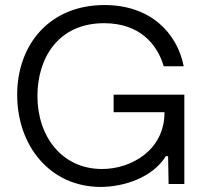

<svg xmlns="http://www.w3.org/2000/svg" viewBox="-20 -736 822 769"><path d="M383.3 12.7C475.6 12.7 591.8 -24.9 644 -110.4H653.3L655.3 1H718.3V-356.9H435.1V-286.6H638.7V-280.3C636.2 -134.8 506.3 -59.1 388.7 -59.1C228.5 -59.1 129.9 -189 129.9 -351.6C129.9 -500.5 210.9 -643.1 397 -643.1C538.1 -643.1 609.4 -560.5 635.7 -470.7H715.8C689.5 -604 583 -715.8 398.4 -715.8C178.2 -715.8 48.8 -557.1 48.8 -356C48.8 -153.8 179.2 12.7 383.3 12.7Z"/></svg>

Font: Faust Sans
Style: Regular
Weight: 400
Designer: Andreas Faust
Version: Version 1.003;Glyphs 3.1.2 (3151)